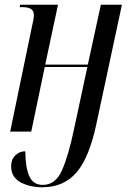

<svg xmlns="http://www.w3.org/2000/svg" viewBox="-20 -556 567 811"><path d="M159 235Q105 235 66 213.5Q27 192 27 146Q27 118 44.5 100.5Q62 83 87 83Q87 148 103 186.5Q119 225 161 225Q214 225 241.5 164Q269 103 293 -12L349 -273H169L112 0H23L115 -444Q123 -476 123 -491Q123 -511 110.5 -518.5Q98 -526 71 -526H63L65 -536H225L171 -283H351L406 -536H495L387 -32Q357 110 303 172.5Q249 235 159 235Z"/></svg>

Font: Noto Serif Display Condensed
Style: Italic
Weight: 400
Width: 3
Italic angle: -12°
Designer: Monotype Design Team
Foundry: Monotype Imaging Inc.
Version: Version 2.009